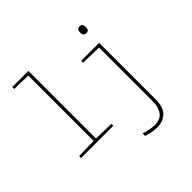

<svg xmlns="http://www.w3.org/2000/svg" viewBox="-238 -994 1476 1476"><g transform="rotate(-45 500.0 -256.0)"><path d="M82 0V-21L243 -25V-735L94 -739V-760H269V-25L432 -21V0ZM790 -650Q771 -650 764.5 -661Q758 -672 758 -687Q758 -701 764.5 -712.5Q771 -724 790 -724Q808 -724 814 -712.5Q820 -701 820 -687Q820 -674 815 -662Q810 -650 790 -650ZM664 248Q629 248 595 240Q561 232 550 228V201Q560 205 579.5 210Q599 215 622 218.5Q645 222 664 222Q723 222 751.5 184Q780 146 780 81V-503L611 -507V-528H806V88Q806 169 767 208.5Q728 248 664 248Z"/></g></svg>

Font: Noto Sans Mono ExtraCondensed Thin
Style: Regular
Weight: 100
Width: 2
Designer: Monotype Design Team
Foundry: Monotype Imaging Inc.
Version: Version 2.014; ttfautohint (v1.8.4.7-5d5b)